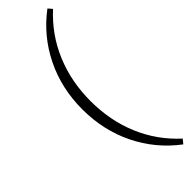

<svg xmlns="http://www.w3.org/2000/svg" viewBox="-315 -735 938 938"><g transform="rotate(-45 153.5 -266.5)"><path d="M288 203Q179 121 119.5 -0.5Q60 -122 60 -267Q60 -411 119.5 -532.5Q179 -654 288 -736L306 -715Q213 -630 165 -515.5Q117 -401 117 -267Q117 -132 165 -18Q213 96 306 181Z"/></g></svg>

Font: Piazzolla SC Light
Style: Regular
Weight: 300
Designer: Juan Pablo del Peral
Foundry: Huerta Tipografica
Version: Version 1.330